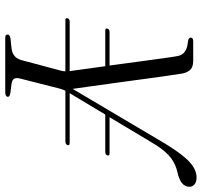

<svg xmlns="http://www.w3.org/2000/svg" viewBox="-38 -714 752 715"><g transform="rotate(90 337.5 -356.0)"><path d="M47.5 -232Q50 -240 60 -240H244.5Q244 -244 243 -249.5Q241.5 -260.5 236.8 -294.5Q232 -328.5 226 -372.5H93Q83.5 -372.5 86 -380.5Q88.5 -388.5 98.5 -388.5H223.5Q216.5 -440.5 209.2 -495Q202 -549.5 196.2 -590.2Q190.5 -631 188 -643Q182 -676.5 134 -680.5Q120 -682.5 119.5 -690.5Q119 -700 133.5 -700H205.5Q227 -700 237.8 -690.5Q248.5 -681 253 -661Q255 -649 260.5 -611.8Q266 -574.5 272.8 -524Q279.5 -473.5 286.8 -420.5Q294 -367.5 300.5 -322Q307 -276.5 310.5 -251L516.5 -599Q556.5 -663.5 584.5 -688Q612.5 -712.5 640 -712.5Q658 -712.5 666.8 -704.2Q675.5 -696 675 -685.5Q675 -653 620 -641Q592.5 -635 569 -618Q545.5 -601 520 -562L416 -388.5H550Q561 -388.5 558 -380.5Q556 -372.5 545 -372.5H406L326.5 -240H510.5Q522.5 -240 520 -232.5Q517.5 -224 505.5 -224H317.5Q313.5 -216.5 310 -205L272 -55.5Q268.5 -42 272.2 -34Q276 -26 291 -23.5L326.5 -19Q340 -16.5 340 -10Q340 0 321.5 0H120Q108 0 108 -9Q108 -16.5 122.5 -19.5L160 -23.5Q193.5 -27.5 203 -59L242.5 -207Q245 -215.5 245 -224H54.5Q45.5 -224 47.5 -232Z"/></g></svg>

Font: Fraunces 72pt S000 Light
Style: Italic
Weight: 300
Italic angle: -16°
Version: Version 1.000; ttfautohint (v1.8.3)